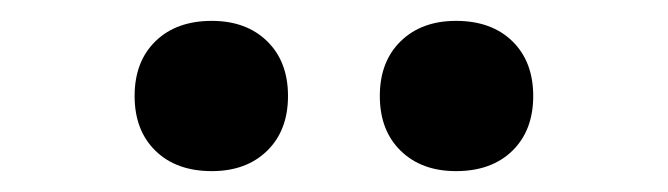

<svg xmlns="http://www.w3.org/2000/svg" viewBox="-20 -806 640 184"><path d="M417 -642Q384 -642 364 -661.5Q344 -681 344 -714Q344 -747 364 -766.5Q384 -786 417 -786Q451 -786 471 -766.5Q491 -747 491 -714Q491 -681 471 -661.5Q451 -642 417 -642ZM183 -642Q149 -642 129 -661.5Q109 -681 109 -714Q109 -747 129 -766.5Q149 -786 183 -786Q216 -786 236 -766.5Q256 -747 256 -714Q256 -681 236 -661.5Q216 -642 183 -642Z"/></svg>

Font: NKDuy Mono
Style: Bold
Weight: 700
Monospace: yes
Designer: NKDuy
Foundry: NKDuy
Version: Version 2.251; ttfautohint (v1.8.4.7-5d5b)